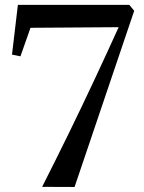

<svg xmlns="http://www.w3.org/2000/svg" viewBox="-20 -763 586 784"><path d="M284.5 0.5 152 0Q208 -110.5 261.8 -220.5Q315.5 -330.5 366.2 -438.8Q417 -547 464.5 -652L104.5 -649.5L63.5 -533L29 -540L53 -743H508L528 -719Z"/></svg>

Font: Merriweather 120pt Medium
Style: Regular
Weight: 500
Version: Version 2.100